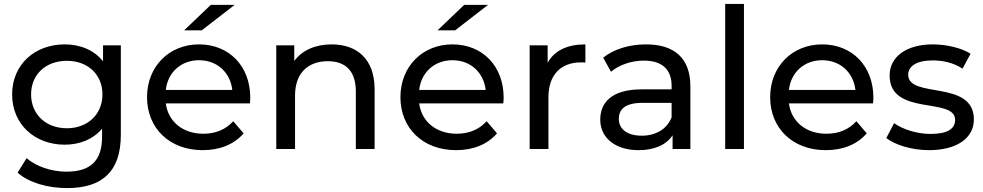

<svg xmlns="http://www.w3.org/2000/svg" viewBox="-20 -762 5030 982"><path d="M507 -530V-448C462 -506 390 -535 311 -535C158 -535 42 -432 42 -279C42 -126 158 -22 311 -22C387 -22 456 -49 502 -104V-62C502 58 445 116 320 116C242 116 165 89 116 47L70 121C128 173 226 200 323 200C503 200 598 115 598 -72V-530ZM322 -106C215 -106 139 -177 139 -279C139 -382 215 -451 322 -451C428 -451 504 -382 504 -279C504 -177 428 -106 322 -106Z M1180 -737H1058L922 -607H1012ZM1260 -262C1260 -425 1151 -535 998 -535C845 -535 732 -422 732 -265C732 -107 846 6 1017 6C1105 6 1178 -24 1226 -80L1173 -142C1134 -99 1082 -78 1020 -78C915 -78 840 -140 828 -233H1258C1259 -242 1260 -254 1260 -262ZM998 -454C1091 -454 1158 -391 1168 -302H828C838 -392 906 -454 998 -454Z M1676 -535C1592 -535 1524 -504 1485 -450V-530H1393V0H1489V-273C1489 -388 1555 -449 1657 -449C1748 -449 1800 -398 1800 -294V0H1896V-305C1896 -461 1805 -535 1676 -535Z M2476 -737H2354L2218 -607H2308ZM2556 -262C2556 -425 2447 -535 2294 -535C2141 -535 2028 -422 2028 -265C2028 -107 2142 6 2313 6C2401 6 2474 -24 2522 -80L2469 -142C2430 -99 2378 -78 2316 -78C2211 -78 2136 -140 2124 -233H2554C2555 -242 2556 -254 2556 -262ZM2294 -454C2387 -454 2454 -391 2464 -302H2124C2134 -392 2202 -454 2294 -454Z M2781 -441V-530H2689V0H2785V-264C2785 -380 2849 -443 2952 -443C2959 -443 2966 -443 2974 -442V-535C2881 -535 2815 -503 2781 -441Z M3284 -535C3199 -535 3120 -511 3065 -467L3105 -395C3146 -430 3210 -452 3273 -452C3368 -452 3415 -405 3415 -324V-305H3263C3105 -305 3050 -235 3050 -150C3050 -58 3126 6 3246 6C3329 6 3388 -22 3420 -70V0H3511V-320C3511 -465 3429 -535 3284 -535ZM3262 -68C3189 -68 3145 -101 3145 -154C3145 -199 3172 -236 3267 -236H3415V-162C3391 -101 3334 -68 3262 -68Z M3689 0H3785V-742H3689Z M4447 -262C4447 -425 4338 -535 4185 -535C4032 -535 3919 -422 3919 -265C3919 -107 4033 6 4204 6C4292 6 4365 -24 4413 -80L4360 -142C4321 -99 4269 -78 4207 -78C4102 -78 4027 -140 4015 -233H4445C4446 -242 4447 -254 4447 -262ZM4185 -454C4278 -454 4345 -391 4355 -302H4015C4025 -392 4093 -454 4185 -454Z M4732 6C4873 6 4961 -55 4961 -151C4961 -357 4625 -255 4625 -380C4625 -422 4666 -453 4750 -453C4802 -453 4855 -442 4903 -411L4944 -487C4898 -517 4820 -535 4751 -535C4615 -535 4530 -471 4530 -376C4530 -165 4865 -268 4865 -149C4865 -104 4828 -77 4739 -77C4670 -77 4598 -100 4553 -132L4513 -56C4557 -21 4644 6 4732 6Z"/></svg>

Font: AWKNG-Font Medium
Style: Regular
Weight: 500
Designer: Awakening Church
Foundry: Awakening Church
Version: Version 1.700;PS 001.700;hotconv 1.0.88;makeotf.lib2.5.64775